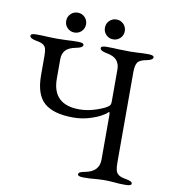

<svg xmlns="http://www.w3.org/2000/svg" viewBox="-87 -871 853 952"><g transform="rotate(10 339.0 -395.0)"><path d="M16 0ZM368 -6Q368 -13 376 -17Q384 -21 401 -24Q470 -37 470 -98V-320Q470 -331 468 -335Q466 -339 464 -336Q457 -327 432.5 -313.5Q408 -300 371.5 -289.5Q335 -279 294 -279Q196 -279 149 -319.5Q102 -360 102 -459V-552Q102 -577 99 -589.5Q96 -602 85 -610Q74 -618 49 -622Q16 -628 16 -642Q16 -653 45 -653Q75 -653 105 -651L148 -650L193 -651Q225 -653 254 -653Q283 -653 283 -642Q283 -628 250 -622Q213 -615 197.5 -598Q182 -581 182 -552V-455Q182 -324 318 -324Q359 -324 402 -338.5Q445 -353 461 -366Q470 -372 470 -390V-552Q470 -580 454.5 -598Q439 -616 403 -622Q370 -628 370 -642Q370 -653 399 -653Q427 -653 463 -651L516 -650L551 -651Q577 -653 607 -653Q636 -653 636 -642Q636 -628 603 -622Q569 -616 559.5 -600.5Q550 -585 550 -552V-100Q550 -73 553.5 -59Q557 -45 568.5 -36.5Q580 -28 605 -24Q622 -21 630 -17Q638 -13 638 -6Q638 5 609 5Q572 5 549 2Q521 0 504 0Q484 0 458 2Q434 5 397 5Q368 5 368 -6ZM178 -745Q178 -766 192.5 -780.5Q207 -795 228 -795Q249 -795 263.5 -780.5Q278 -766 278 -745Q278 -724 263.5 -709.5Q249 -695 228 -695Q207 -695 192.5 -709.5Q178 -724 178 -745ZM373 -745Q373 -766 387.5 -780.5Q402 -795 423 -795Q444 -795 458.5 -780.5Q473 -766 473 -745Q473 -724 458.5 -709.5Q444 -695 423 -695Q402 -695 387.5 -709.5Q373 -724 373 -745Z"/></g></svg>

Font: EB Garamond
Style: Regular
Weight: 400
Designer: Georg Duffner and Octavio Pardo
Foundry: Georg Duffner
Version: Version 1.000; ttfautohint (v1.6)